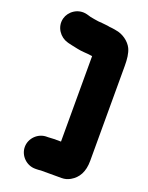

<svg xmlns="http://www.w3.org/2000/svg" viewBox="-191 -919 971 1258"><g transform="rotate(20 294.5 -290.0)"><path d="M226 22H217C156.5 22 105 73.1 105 133.5C105 193.9 156.5 245 217 245H226C236.7 245 247 244.3 257 243H402C422.7 243 442.3 237.7 461 227C510.9 198.5 539 150 539 73V-590C539 -634.2 534.8 -676.1 520 -707C500.8 -746.5 454.4 -782 402 -789L385 -792C376 -792.9 366.2 -795 358 -795C343.3 -799 321.8 -799.5 304 -802L277 -804C256.2 -805.9 237.2 -811 218 -814C212.7 -816 207 -817.7 201 -819L190 -822C123.7 -838.6 66.7 -793.5 53.5 -743C36.1 -676.4 82.9 -619.7 133 -606L143 -603L169 -597C197.2 -591.4 223.5 -584.1 257 -582L284 -580C292.7 -578.7 300.7 -577.7 308 -577C311.3 -577 314 -576.7 316 -576V20H265C252.6 20 237.9 22 226 22Z"/></g></svg>

Font: Smoothie
Style: Blk
Weight: 900
Foundry: Cannot Into Space Fonts
Version: Version 0.8